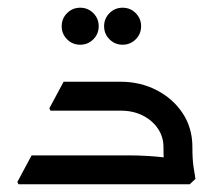

<svg xmlns="http://www.w3.org/2000/svg" viewBox="-20 -478 582 498"><path d="M404 -97Q404 -123 389.5 -144.5Q375 -166 350 -178.5Q325 -191 293 -191H143V-202L151 -266H293Q344 -266 386.5 -244Q429 -222 454 -184Q479 -146 479 -97ZM28 0 25 -6 62 -75H180V0ZM62 0V-75H313Q338 -75 362.5 -73.5Q387 -72 403 -70Q419 -68 419 -68V0ZM111 -191 108 -197 145 -266H263V-191ZM413 0Q411 -13 407.5 -36Q404 -59 404 -97H479Q479 -64 482 -45Q485 -26 487 -14L472 0ZM188 -362Q168 -362 154 -376Q140 -390 140 -410Q140 -430 154 -444Q168 -458 188 -458Q208 -458 222 -444Q236 -430 236 -410Q236 -390 222 -376Q208 -362 188 -362ZM298 -362Q278 -362 264 -376Q250 -390 250 -410Q250 -430 264 -444Q278 -458 298 -458Q318 -458 332 -444Q346 -430 346 -410Q346 -390 332 -376Q318 -362 298 -362Z"/></svg>

Font: Fustat
Style: Regular
Weight: 400
Designer: Mohamed Gaber, Khaled Hosny, Laura Garcia Mut
Foundry: Kief Type Foundry, Alif Type Foundry, Hard Type Foundry
Version: Version 1.007